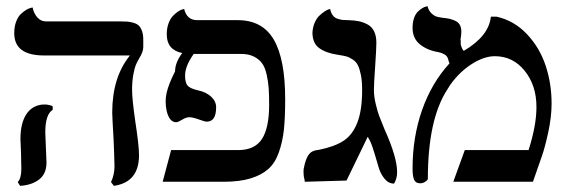

<svg xmlns="http://www.w3.org/2000/svg" viewBox="-20 -586 1839 619"><path d="M416 -195.8Q428.2 -116.7 428.2 -85.9Q428.2 1.5 347.2 13.2L337.9 1Q349.1 -22.5 349.1 -49.8Q349.1 -62 347.9 -94.2Q346.7 -126.5 346.2 -136.2Q341.8 -210.9 341.8 -223.1Q341.8 -336.9 398.9 -407.2H122.1Q25.9 -407.2 25.9 -479Q25.9 -500 32 -516.1Q38.1 -532.2 46.9 -540.5Q55.7 -548.8 64.2 -554Q72.8 -559.1 79.1 -560.5L85 -562Q88.9 -543 100.3 -530Q111.8 -517.1 127 -517.1H362.8Q379.9 -517.1 390.1 -516.4Q400.4 -515.6 411.4 -512.2Q422.4 -508.8 428.2 -502.7Q434.1 -496.6 438 -485.4Q441.9 -474.1 441.9 -458V-434.1Q441.9 -418.5 428.2 -397Q420.9 -383.8 417.5 -375.7Q414.1 -367.7 409.9 -345.9Q405.8 -324.2 405.8 -295.9Q405.8 -267.6 416 -195.8ZM126 -159.2Q126 -149.9 127.9 -111.8Q129.9 -73.7 129.9 -62Q129.9 -25.9 106.4 -7.6Q83 10.7 44.9 13.2L37.1 1Q48.8 -10.7 48.8 -42Q48.8 -44.9 48.3 -61.8Q47.9 -78.6 47.9 -89.8Q45.9 -127.9 45.9 -138.2Q45.9 -187.5 64.2 -216.6Q82.5 -245.6 117.2 -249H129.9Q144 -247.1 149.9 -243.2V-231.9Q126 -217.3 126 -159.2Z M847.7 -248Q847.7 -280.3 846.2 -301.8Q844.7 -323.2 839.6 -345.9Q834.5 -368.7 825 -381.8Q815.4 -395 798.6 -403.6Q781.7 -412.1 758.3 -412.1H604.5Q576.7 -373 576.7 -342.8Q576.7 -319.8 584.5 -310.3Q592.3 -300.8 617.7 -294.9Q645 -289.1 660.9 -274.2Q676.8 -259.3 676.8 -240.2Q676.8 -193.8 646.5 -193.8Q640.6 -193.8 621.1 -200.9Q601.6 -208 590.3 -208Q580.1 -208 567.4 -200.2Q554.7 -192.4 548.3 -191.9Q526.4 -191.9 517.6 -227.1Q510.7 -258.3 517.1 -286.4Q523.4 -314.5 544.4 -356Q544.4 -383.8 567.4 -415Q517.6 -425.3 517.6 -475.1Q517.6 -495.1 523.4 -510.7Q529.3 -526.4 537.4 -534.7Q545.4 -543 553.7 -548.6Q562 -554.2 567.9 -555.7L573.7 -557.1Q582.5 -521 615.7 -521H746.6Q826.2 -521 862.8 -458Q899.4 -395 899.4 -266.1Q899.4 -207 895.3 -168Q891.1 -128.9 878.9 -94.5Q866.7 -60.1 844.7 -40.8Q822.8 -21.5 787.4 -10.7Q752 0 700.7 0H504.4L531.7 -102.1H747.6Q801.3 -102.1 824.5 -137.9Q847.7 -173.8 847.7 -248Z M1185.5 -295.9Q1185.5 -274.4 1191.7 -249.3Q1197.8 -224.1 1202.6 -211.9Q1207.5 -199.7 1220.2 -168Q1260.3 -79.1 1260.3 -30.8Q1260.3 -10.3 1250.5 5.9Q1232.4 5.9 1219.7 -9.8Q1207 -25.4 1201.2 -44.9Q1195.3 -64.5 1187.3 -91.8Q1179.2 -119.1 1172.4 -132.8Q1168.5 -140.6 1165.5 -145Q1152.8 -119.1 1129.4 -70.3Q1106 -21.5 1097.2 -3.9L962.4 0Q962.4 -5.9 961.4 -8.8Q958.5 -17.6 958.5 -32.2Q958.5 -42 960.4 -47.9Q964.8 -69.8 972.7 -83.5Q980.5 -97.2 996.1 -101.1Q998 -101.6 1002.2 -102.1Q1006.3 -102.5 1008.3 -103Q1059.1 -113.3 1087.9 -132.3Q1116.7 -151.4 1132.1 -190.9Q1147.5 -230.5 1147.5 -295.9Q1147.5 -324.2 1143.6 -344Q1139.6 -363.8 1134 -375.2Q1128.4 -386.7 1117.4 -394Q1106.4 -401.4 1096.7 -404.1Q1086.9 -406.7 1070.3 -409.2Q1032.2 -414.6 1009.8 -430.4Q987.3 -446.3 987.3 -481Q988.3 -498.5 994.6 -512.9Q1001 -527.3 1009.3 -535.2Q1017.6 -543 1025.4 -548.3Q1033.2 -553.7 1039.1 -555.7L1044.4 -557.1Q1046.9 -544.4 1053 -536.4Q1059.1 -528.3 1068.8 -525.4Q1078.6 -522.5 1085 -521.7Q1091.3 -521 1102.5 -521Q1122.1 -520.5 1136.5 -517.6Q1150.9 -514.6 1164.8 -507.3Q1178.7 -500 1186 -485.1Q1193.4 -470.2 1193.4 -448.2Q1193.4 -429.7 1189.5 -372.1Q1185.5 -316.4 1185.5 -295.9Z M1562.5 -532.2H1581.1Q1637.7 -519.5 1678.7 -476.1Q1719.7 -432.6 1739 -374.8Q1758.3 -316.9 1758.3 -252Q1758.3 -209.5 1747.6 -159.9Q1736.8 -110.4 1727.5 -84Q1722.7 -70.3 1712.9 -42.2Q1703.1 -14.2 1698.2 0H1441.4L1478.5 -102.1H1684.1Q1709.5 -181.6 1709.5 -241.2Q1709.5 -310.5 1671.6 -357.7Q1633.8 -404.8 1575.2 -404.8Q1541 -404.8 1501.5 -379.9Q1461.9 -355 1431.2 -312Q1429.7 -310.1 1426.8 -304.9Q1423.8 -299.8 1422.4 -297.9Q1359.4 -201.2 1359.4 -9.8Q1359.4 -5.9 1351.6 -0.5Q1343.8 4.9 1334.5 4.9Q1319.8 4.9 1314.9 -6.8Q1310.1 -18.6 1310.1 -43Q1310.1 -144 1340.8 -231.4Q1371.6 -318.8 1429.2 -381.8Q1426.8 -388.7 1426.3 -389.2Q1424.3 -401.9 1417.2 -407.7Q1410.2 -413.6 1393.1 -418Q1357.4 -423.8 1333.7 -443.1Q1310.1 -462.4 1310.1 -496.1Q1310.1 -514.2 1314.9 -527.8Q1319.8 -541.5 1326.9 -548.3Q1334 -555.2 1341.3 -559.6Q1348.6 -564 1353.5 -564.9L1358.4 -565.9Q1361.8 -551.8 1370.8 -543.2Q1379.9 -534.7 1387.5 -532.5Q1395 -530.3 1406.2 -528.8Q1420.4 -527.3 1428.2 -525.6Q1436 -523.9 1446.5 -519.5Q1457 -515.1 1462.2 -506.3Q1467.3 -497.6 1467.3 -483.9Q1467.3 -478 1466.8 -473.6Q1466.3 -469.2 1465.6 -464.8Q1464.8 -460.4 1464.4 -457H1465.3V-442.9Q1469.2 -427.7 1475.1 -421.9Q1556.2 -469.7 1562.5 -532.2Z"/></svg>

Font: Common Serif Medium
Style: Regular
Weight: 500
Designer: Philipp H. Poll, Khaled Hosny
Foundry: Stefan Peev, Context Ltd.
Version: Version 1.026